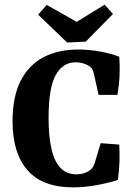

<svg xmlns="http://www.w3.org/2000/svg" viewBox="-20 -796 571 826"><path d="M294 10Q163 10 98.5 -63.5Q34 -137 34 -274Q34 -380 69 -448.5Q104 -517 167.5 -550Q231 -583 316 -583Q360 -583 406.5 -575Q453 -567 493 -552Q496 -516 494.5 -475Q493 -434 485 -388H404L383 -483Q381 -490 377 -498Q373 -506 363 -512Q353 -519 337.5 -523.5Q322 -528 305 -528Q250 -528 219.5 -473Q189 -418 189 -288Q189 -209 201.5 -155Q214 -101 240.5 -73.5Q267 -46 308 -46Q326 -46 343 -51.5Q360 -57 372 -68Q377 -73 380.5 -79Q384 -85 388 -96L413 -180L493 -174Q495 -140 494 -101.5Q493 -63 487 -22Q448 -9 395.5 0.5Q343 10 294 10ZM466 -736 349 -617 269 -613 144 -733 181 -775 310 -702 430 -776Z"/></svg>

Font: Yrsa
Style: Regular
Weight: 400
Designer: Anna Giedrys (Yrsa+Rasa design), David Brezina (Yrsa art-direction, Rasa art-direction, design)
Foundry: Rosetta Type Foundry
Version: Version 2.004